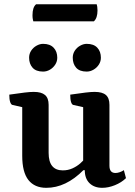

<svg xmlns="http://www.w3.org/2000/svg" viewBox="-20 -888 646 920"><path d="M201.9 12Q145.8 12 116.1 -25.5Q86.5 -63 86.5 -141.7V-385.5L104.6 -370.5L39.9 -385.1Q32.9 -386.6 28.7 -399.4Q24.5 -412.1 24.5 -434.5Q71 -441.4 98 -444.5Q124.9 -447.7 141.9 -447.7Q178.3 -447.7 195.6 -432.9Q213 -418.1 213 -385.6V-155.9Q213 -113.2 230.2 -92.4Q247.4 -71.6 280.9 -71.6Q306.1 -71.6 327.3 -81.3Q348.6 -91 364.8 -105.3Q381.1 -119.7 390.9 -133.3L378.5 -108.2V-385.5L396.6 -370.5L331.4 -385.1Q324.4 -386.6 320.4 -399.4Q316.5 -412.1 316.5 -434.5Q363.1 -441.4 390 -444.5Q416.9 -447.7 433.3 -447.7Q470.3 -447.7 487.4 -432.9Q504.4 -418.1 504.4 -385.6V-94.1Q504.4 -76.2 511.7 -67.6Q519 -59.1 533.3 -59.1Q543 -59.1 554.1 -63Q565.3 -66.9 573.5 -72.7L583.7 -34.4Q561.8 -13.2 530.5 -0.6Q499.2 12 469.9 12Q431.7 12 408.9 -10.3Q386.2 -32.6 386.2 -72.4H379.4Q295.6 12 201.9 12ZM395.5 -545Q361.1 -545 344.8 -563.7Q328.6 -582.4 328.6 -611.5Q328.6 -630 338.3 -645Q348 -660 363.8 -668.9Q379.6 -677.9 395.5 -677.9Q429.1 -677.9 446.2 -659.5Q463.4 -641.1 463.4 -611.5Q463.4 -593.5 453.7 -578.5Q444 -563.4 428.2 -554.2Q412.5 -545 395.5 -545ZM186.5 -545Q152.5 -545 136 -563.7Q119.5 -582.4 119.5 -611.5Q119.5 -630 129.2 -645Q138.9 -660 154.7 -668.9Q170.5 -677.9 186.5 -677.9Q219.5 -677.9 236.9 -659.5Q254.4 -641.1 254.4 -611.5Q254.4 -593.5 244.7 -578.5Q235 -563.4 219.5 -554.2Q204 -545 186.5 -545ZM429.8 -785.8H139.6Q138.2 -790.1 137 -797.4Q135.7 -804.7 135.7 -814.9Q135.7 -853.7 153.2 -867.7H443.3Q444.8 -863.4 446 -855.6Q447.2 -847.8 447.2 -838.1Q447.2 -801.4 429.8 -785.8Z"/></svg>

Font: Petrona
Style: Regular
Weight: 400
Designer: Ringo R. Seeber
Foundry: Ringo R. Seeber
Version: Version 2.001; ttfautohint (v1.8.3)